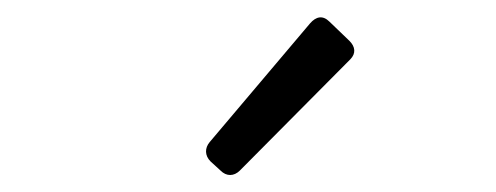

<svg xmlns="http://www.w3.org/2000/svg" viewBox="-20 -784 579 224"><path d="M225.6 -595.7 237.3 -585C244.1 -578.1 252.9 -578.1 259.8 -585L388.7 -714.8C395.5 -721.7 394.5 -729.5 387.7 -736.3L364.3 -758.8C356.4 -766.6 348.6 -764.6 341.8 -756.8L224.6 -618.2C218.8 -611.3 218.8 -602.5 225.6 -595.7Z"/></svg>

Font: Ed Sans Neue Light
Style: Regular
Weight: 300
Designer: Stephen Hutchings
Version: Version 1.004;PS 001.004;hotconv 1.0.88;makeotf.lib2.5.64775